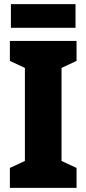

<svg xmlns="http://www.w3.org/2000/svg" viewBox="-20 -913 420 933"><path d="M352 0H28V-97L101 -131V-583L28 -617V-714H352V-617L279 -583V-131L352 -97ZM347 -893V-778H33V-893Z"/></svg>

Font: Noto Sans Telugu Condensed Black
Style: Regular
Weight: 900
Width: 3
Designer: Jelle Bosma - Monotype Design Team
Foundry: Monotype Imaging Inc.
Version: Version 2.005; ttfautohint (v1.8.4.7-5d5b)